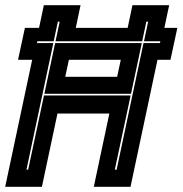

<svg xmlns="http://www.w3.org/2000/svg" viewBox="-31 -720 704 740"><path d="M-11 0 93 -489.5H38.5L65 -612.5H119.5L138 -700H279.5L261 -612.5H461L479.5 -700H621L602.5 -612.5H652.5L626 -489.5H576L472 0H330.5L390.5 -282.5H190.5L130.5 0ZM71 -66H77.5L138.5 -352H472.5L411.5 -66H418.5L522 -554H585.5L587 -561H524L540 -636.5H533L517 -561H183L199 -636.5H192L176 -561H113L111.5 -554H174.5ZM140 -358.5 181.5 -554H515.5L474 -358.5ZM220.5 -424H420.5L434.5 -489.5H234.5Z"/></svg>

Font: Tourney Condensed ExtraBold
Style: Italic
Weight: 800
Width: 3
Italic angle: -12°
Designer: Tyler Finck
Foundry: Etcetera Type Co
Version: Version 1.010; ttfautohint (v1.8.3)